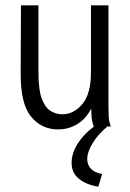

<svg xmlns="http://www.w3.org/2000/svg" viewBox="-20 -477 490 724"><path d="M199 11Q136 11 96.5 -38Q57 -87 58 -202L59 -457H125V-202Q125 -140 137 -106.5Q149 -73 169.5 -59.5Q190 -46 215 -46Q258 -46 290.5 -84.5Q323 -123 323 -205V-457H389V-71Q389 -53 390 -35.5Q391 -18 398 0H334Q327 -17 325.5 -34Q324 -51 324 -68Q306 -31 273 -10Q240 11 199 11ZM365 179 351 227Q306 220 278 197.5Q250 175 250 137Q250 97 278 57Q306 17 359 -17L385 0Q350 29 329.5 62.5Q309 96 309 123Q309 144 322.5 159Q336 174 365 179Z"/></svg>

Font: Inconsolata SemiCondensed
Style: Regular
Weight: 400
Width: 4
Monospace: yes
Designer: Raph Levien, Cyreal, Brenton Simpson
Foundry: Raph Levien, Cyreal, Google
Version: Version 3.001; ttfautohint (v1.8.2.53-6de2)